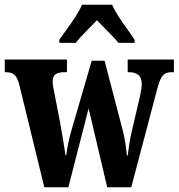

<svg xmlns="http://www.w3.org/2000/svg" viewBox="-24 -786 750 806"><path d="M57 -430Q49 -462 36 -472.5Q23 -483 -1 -483H-4V-536H257V-483H247Q222 -483 209.5 -474.5Q197 -466 197 -441Q197 -433 199.5 -420.5Q202 -408 204 -397L229 -268Q235 -232 241.5 -194.5Q248 -157 251 -134H254Q257 -158 263.5 -189.5Q270 -221 278 -246L361 -531H415L492 -236Q498 -213 502.5 -182.5Q507 -152 509 -133H512Q515 -157 519 -182.5Q523 -208 530 -238L564 -384Q571 -414 571 -434Q571 -483 517 -483H512V-536H706V-483H695Q671 -483 658.5 -468Q646 -453 634 -405L527 0H426L348 -331L263 0H162ZM225 -619Q238 -638 257 -664Q276 -690 293.5 -717Q311 -744 320 -766H447Q456 -744 473.5 -717Q491 -690 510 -664Q529 -638 541 -619V-606H473Q466 -616 449 -633.5Q432 -651 413.5 -669.5Q395 -688 383 -701Q363 -680 336 -653Q309 -626 294 -606H225Z"/></svg>

Font: Noto Serif Ethiopic ExtraCondensed ExtraBold
Style: Regular
Weight: 800
Width: 2
Designer: Monotype Design Team
Foundry: Monotype Imaging Inc.
Version: Version 2.102; ttfautohint (v1.8.4.7-5d5b)